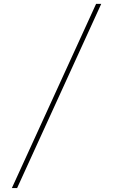

<svg xmlns="http://www.w3.org/2000/svg" viewBox="-20 -800 571 970"><path d="M40 150 465.5 -780.5H491.5L66.5 150Z"/></svg>

Font: Bodoni Moda 9pt
Style: Bold
Weight: 700
Designer: Owen Earl
Foundry: indestructible type
Version: Version 2.005